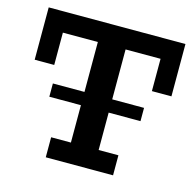

<svg xmlns="http://www.w3.org/2000/svg" viewBox="-90 -676 786 769"><g transform="rotate(15 303.5 -291.5)"><path d="M164 0V-83H246V-500H101V-366H20V-583H587V-366H506V-500H361V-83H443V0ZM115 -238V-293H493V-238Z"/></g></svg>

Font: Rokkitt SemiBold SemiBold
Style: Regular
Weight: 600
Version: Version 3.103